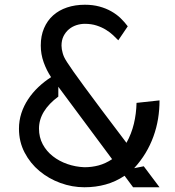

<svg xmlns="http://www.w3.org/2000/svg" viewBox="-20 -780 740 810"><path d="M653 -356.5Q653 -317 646.8 -278.8Q640.5 -240.5 627.2 -204Q614 -167.5 593.8 -134Q573.5 -100.5 546 -70.5L586.5 -78.5L653 10H541.5L505.5 -38.5Q468 -13.5 426 -1.8Q384 10 336 10Q284.5 10 235 -8Q185.5 -26 146.5 -58.5Q107.5 -91 83.8 -136.5Q60 -182 60 -237Q60 -271 70.2 -302.5Q80.5 -334 98.8 -361.5Q117 -389 141.8 -412.5Q166.5 -436 195.5 -454.5Q176.5 -483 164.2 -517.2Q152 -551.5 152 -588Q152 -629 165.8 -661Q179.5 -693 204 -715Q228.5 -737 262.8 -748.5Q297 -760 338 -760Q371.5 -760 399.2 -752.5Q427 -745 449.5 -732.2Q472 -719.5 489 -703Q506 -686.5 519 -669L479 -610Q470 -619.5 457.2 -631.5Q444.5 -643.5 427.2 -654.2Q410 -665 387.8 -672.2Q365.5 -679.5 338 -679.5Q320 -679.5 302.2 -673.8Q284.5 -668 270.8 -656.5Q257 -645 248.2 -627.8Q239.5 -610.5 239.5 -587.5Q239.5 -573 244.5 -556Q246.5 -548.5 250.2 -540Q254 -531.5 263.5 -516.8Q273 -502 290.2 -477.5Q307.5 -453 336.5 -413.5Q365.5 -374 408.8 -316.2Q452 -258.5 513.5 -177.5Q534.5 -215 544.8 -257.8Q555 -300.5 556 -346ZM336 -74.5Q367.5 -74.5 396.2 -82.2Q425 -90 453 -108.5L226 -414V-372.5Q186 -343 165.2 -309Q144.5 -275 144.5 -237.5Q144.5 -201 160.2 -171.5Q176 -142 202.8 -121Q229.5 -100 264 -88Q298.5 -76 336 -74.5Z"/></svg>

Font: B612
Style: Regular
Weight: 400
Designer: Nicolas Chauveau, Thomas Paillot, Jonathan Favre-Lamarine, Jean-Luc Vinot
Foundry: AIRBUS
Version: Version 1.008